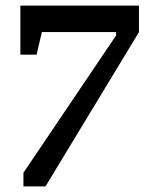

<svg xmlns="http://www.w3.org/2000/svg" viewBox="-20 -668 518 688"><path d="M64 0V-49L396 -541V-553H130L111 -472H53V-648H478V-553L143 0Z"/></svg>

Font: Faustina SemiBold
Style: Italic
Weight: 600
Italic angle: -8°
Designer: Alfonso Garcia
Foundry: http://www.omnibus-type.com
Version: Version 1.200